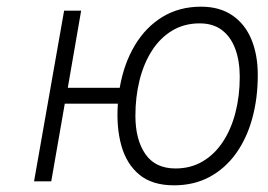

<svg xmlns="http://www.w3.org/2000/svg" viewBox="-20 -543 804 575"><path d="M501 12Q436 12 397.5 -19.8Q359 -51.5 343.5 -106.8Q328 -162 333 -232.5H174L133.5 0H82L172 -511H223L183 -280H338.5Q351 -352.5 383.8 -407.2Q416.5 -462 466.8 -492.5Q517 -523 582 -523Q637.5 -523 675.5 -497.2Q713.5 -471.5 732.8 -425.2Q752 -379 752 -318.5Q752 -248.5 735.5 -188.5Q719 -128.5 686.8 -83.5Q654.5 -38.5 607.8 -13.2Q561 12 501 12ZM505.5 -38.5Q551.5 -38.5 587.2 -59.8Q623 -81 647.8 -118.8Q672.5 -156.5 685.2 -206.2Q698 -256 698 -312.5Q698 -360.5 684.5 -396.8Q671 -433 644.5 -453Q618 -473 578 -473Q531.5 -473 495.5 -451.2Q459.5 -429.5 435 -391.2Q410.5 -353 398 -303Q385.5 -253 385.5 -196.5Q385.5 -125 415.2 -81.8Q445 -38.5 505.5 -38.5Z"/></svg>

Font: Overpass ExtraLight
Style: Italic
Weight: 250
Italic angle: -10°
Designer: Delve Withrington, Dave Bailey, Thomas Jockin
Foundry: Delve Fonts LLC
Version: Version 4.000